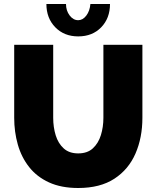

<svg xmlns="http://www.w3.org/2000/svg" viewBox="-20 -934 783 960"><path d="M371 6Q286 6 225 -22Q164 -50 125.5 -99Q87 -148 69 -211.5Q51 -275 51 -345V-710H246V-345Q246 -298 258.5 -257.5Q271 -217 298.5 -192Q326 -167 371 -167Q417 -167 444.5 -192.5Q472 -218 484.5 -258.5Q497 -299 497 -345V-710H692V-345Q692 -246 657.5 -166.5Q623 -87 552 -40.5Q481 6 371 6ZM371 -833Q394 -833 411.5 -856Q429 -879 432 -914H530Q530 -843 486 -797.5Q442 -752 371 -752Q301 -752 256.5 -797.5Q212 -843 212 -914H310Q310 -881 328 -857Q346 -833 371 -833Z"/></svg>

Font: Raleway Black
Style: Regular
Weight: 900
Designer: Matt McInerney, Pablo Impallari, Rodrigo Fuenzalida
Foundry: Matt McInerney, Pablo Impallari, Rodrigo Fuenzalida
Version: Version 4.026